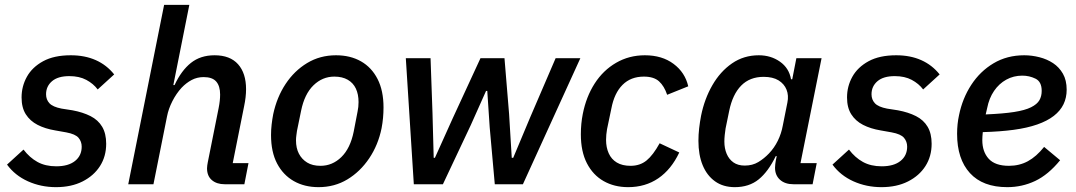

<svg xmlns="http://www.w3.org/2000/svg" viewBox="-20 -760 4440 792"><path d="M211 12Q149 12 95.5 -12Q42 -36 9 -81L77 -143Q102 -110 134.5 -92Q167 -74 212 -74Q262 -74 289.5 -96Q317 -118 317 -155Q317 -176 304 -191.5Q291 -207 253 -214L208 -222Q166 -229 135 -245Q104 -261 86.5 -288.5Q69 -316 69 -358Q69 -404 91 -443.5Q113 -483 158 -507.5Q203 -532 272 -532Q330 -532 375 -512Q420 -492 451 -453L383 -391Q365 -415 336 -430.5Q307 -446 266 -446Q219 -446 194.5 -425Q170 -404 170 -371Q170 -349 184 -334Q198 -319 234 -312L279 -305Q322 -297 353.5 -281Q385 -265 401.5 -237Q418 -209 418 -167Q418 -115 392.5 -75Q367 -35 320.5 -11.5Q274 12 211 12Z M509 0 657 -740H761L695 -409H700Q728 -469 767.5 -500.5Q807 -532 865 -532Q929 -532 962 -495Q995 -458 995 -392Q995 -376 993 -358.5Q991 -341 987 -322L940 -87H1005L988 0H907Q874 0 854 -17Q834 -34 834 -66Q834 -72 835 -78Q836 -84 837 -90L882 -315Q885 -330 886.5 -344Q888 -358 888 -370Q888 -405 872 -423.5Q856 -442 820 -442Q793 -442 770.5 -430Q748 -418 729 -398Q707 -374 691 -342.5Q675 -311 669 -280L613 0Z M1294 12Q1236 12 1192 -13Q1148 -38 1123 -85.5Q1098 -133 1098 -203Q1098 -225 1100.5 -246.5Q1103 -268 1107 -289Q1122 -359 1158 -413.5Q1194 -468 1247 -500Q1300 -532 1366 -532Q1425 -532 1469 -507Q1513 -482 1537.5 -434Q1562 -386 1562 -317Q1562 -295 1560 -273.5Q1558 -252 1554 -231Q1540 -162 1503 -107Q1466 -52 1413 -20Q1360 12 1294 12ZM1302 -76Q1351 -76 1388 -112Q1425 -148 1439 -217L1455 -300Q1457 -309 1458 -319Q1459 -329 1459 -339Q1459 -371 1448 -394.5Q1437 -418 1414.5 -431Q1392 -444 1359 -444Q1310 -444 1273 -408Q1236 -372 1222 -303L1205 -220Q1204 -212 1202.5 -201.5Q1201 -191 1201 -181Q1201 -149 1213 -126Q1225 -103 1247 -89.5Q1269 -76 1302 -76Z M1687 0 1654 -520H1756L1764 -295L1769 -109H1774L1847 -271L1962 -520H2061L2080 -290L2091 -109H2097L2167 -276L2272 -520H2374L2137 0H2021L2000 -235L1990 -385H1985L1922 -244L1807 0Z M2571 12Q2514 12 2470 -13Q2426 -38 2401 -86.5Q2376 -135 2376 -206Q2376 -228 2378 -249Q2380 -270 2384 -290Q2398 -361 2433 -415.5Q2468 -470 2521.5 -501Q2575 -532 2640 -532Q2711 -532 2758.5 -496.5Q2806 -461 2819 -404L2732 -369Q2720 -405 2698.5 -424.5Q2677 -444 2636 -444Q2582 -444 2548 -410Q2514 -376 2502 -313L2484 -227Q2482 -216 2481 -204.5Q2480 -193 2480 -183Q2480 -152 2491 -127.5Q2502 -103 2524.5 -89.5Q2547 -76 2581 -76Q2620 -76 2647 -98Q2674 -120 2701 -169L2782 -131Q2749 -61 2695.5 -24.5Q2642 12 2571 12Z M3332 0H3253Q3218 0 3197.5 -18.5Q3177 -37 3177 -68Q3177 -75 3178 -83Q3179 -91 3180 -97L3184 -116H3180Q3149 -52 3109.5 -20Q3070 12 3011 12Q2963 12 2929.5 -12Q2896 -36 2878.5 -78.5Q2861 -121 2861 -179Q2861 -205 2864 -231Q2867 -257 2872 -283Q2886 -352 2918.5 -408.5Q2951 -465 2999.5 -498.5Q3048 -532 3110 -532Q3160 -532 3197.5 -505.5Q3235 -479 3243 -433H3248L3265 -520H3369L3282 -87H3349ZM3052 -77Q3084 -77 3108 -91.5Q3132 -106 3152 -127Q3174 -150 3188.5 -179.5Q3203 -209 3209 -242L3228 -337Q3234 -366 3224.5 -390Q3215 -414 3191.5 -428.5Q3168 -443 3130 -443Q3073 -443 3037.5 -407Q3002 -371 2988 -303L2973 -230Q2971 -218 2969.5 -203Q2968 -188 2968 -176Q2968 -148 2977.5 -125.5Q2987 -103 3005.5 -90Q3024 -77 3052 -77Z M3616 12Q3554 12 3500.5 -12Q3447 -36 3414 -81L3482 -143Q3507 -110 3539.5 -92Q3572 -74 3617 -74Q3667 -74 3694.5 -96Q3722 -118 3722 -155Q3722 -176 3709 -191.5Q3696 -207 3658 -214L3613 -222Q3571 -229 3540 -245Q3509 -261 3491.5 -288.5Q3474 -316 3474 -358Q3474 -404 3496 -443.5Q3518 -483 3563 -507.5Q3608 -532 3677 -532Q3735 -532 3780 -512Q3825 -492 3856 -453L3788 -391Q3770 -415 3741 -430.5Q3712 -446 3671 -446Q3624 -446 3599.5 -425Q3575 -404 3575 -371Q3575 -349 3589 -334Q3603 -319 3639 -312L3684 -305Q3727 -297 3758.5 -281Q3790 -265 3806.5 -237Q3823 -209 3823 -167Q3823 -115 3797.5 -75Q3772 -35 3725.5 -11.5Q3679 12 3616 12Z M4135 12Q4034 12 3981 -46Q3928 -104 3928 -208Q3928 -228 3930 -247.5Q3932 -267 3936 -285Q3950 -354 3986.5 -410Q4023 -466 4078.5 -499Q4134 -532 4205 -532Q4236 -532 4267.5 -524Q4299 -516 4324 -499.5Q4349 -483 4364.5 -456Q4380 -429 4380 -390Q4380 -357 4367 -330Q4354 -303 4327 -282Q4300 -261 4258.5 -246.5Q4217 -232 4161.5 -224.5Q4106 -217 4034 -215Q4033 -206 4032.5 -197Q4032 -188 4032 -182Q4032 -134 4058.5 -105Q4085 -76 4142 -76Q4185 -76 4220 -95Q4255 -114 4287 -154L4353 -99Q4304 -39 4250 -13.5Q4196 12 4135 12ZM4197 -448Q4161 -448 4131 -431.5Q4101 -415 4080.5 -385Q4060 -355 4052 -314L4046 -288Q4118 -291 4163 -298Q4208 -305 4233 -317.5Q4258 -330 4267.5 -346.5Q4277 -363 4277 -385Q4277 -423 4251.5 -435.5Q4226 -448 4197 -448Z"/></svg>

Font: IBM Plex Sans Medium
Style: Italic
Weight: 500
Italic angle: -11.31°
Designer: Mike Abbink, Paul van der Laan, Pieter van Rosmalen
Foundry: Bold Monday
Version: Version 3.201